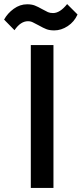

<svg xmlns="http://www.w3.org/2000/svg" viewBox="-80 -921 400 941"><path d="M-9 -773 -60 -825Q-43 -856 -12.5 -878Q18 -900 53 -900Q75 -900 90.5 -894Q106 -888 127 -876Q145 -866 155 -861.5Q165 -857 180 -857Q214 -857 249 -901L300 -850Q284 -814 252 -793Q220 -772 186 -772Q163 -772 147.5 -778Q132 -784 111 -796Q93 -805 82 -811Q71 -817 57 -817Q21 -817 -9 -773ZM71 -700H182V0H71Z"/></svg>

Font: Haskoy SemiBold
Style: Regular
Weight: 600
Designer: Ertekin Erdin
Foundry: Ertekin Erdin
Version: Version 1.500; ttfautohint (v1.8.3)